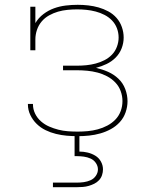

<svg xmlns="http://www.w3.org/2000/svg" viewBox="-20 -558 640 798"><path d="M303 8Q280 8 257.5 6Q235 4 212.5 -1.5Q190 -7 169.5 -17Q149 -27 132.5 -43Q116 -59 106 -80Q96 -101 96 -124Q96 -124 96 -125Q96 -126 96 -126H117Q117 -126 117 -125.5Q117 -125 117 -124Q117 -104 126 -85.5Q135 -67 150.5 -53.5Q166 -40 184.5 -32Q203 -24 222.5 -19Q242 -14 262.5 -12.5Q283 -11 303 -11Q324 -11 345 -13Q366 -15 386.5 -20.5Q407 -26 426 -36Q445 -46 459.5 -61Q474 -76 481.5 -96Q489 -116 489 -138Q489 -159 481.5 -179.5Q474 -200 459 -215.5Q444 -231 425 -241Q406 -251 385 -256.5Q364 -262 342.5 -264Q321 -266 300 -266H242V-285H300Q320 -285 339.5 -287Q359 -289 378 -294Q397 -299 414.5 -308Q432 -317 445.5 -331Q459 -345 466 -364Q473 -383 473 -402Q473 -422 466 -440.5Q459 -459 445.5 -473Q432 -487 414.5 -496Q397 -505 378 -510Q359 -515 339.5 -517Q320 -519 301 -519Q281 -519 260.5 -517Q240 -515 221 -509.5Q202 -504 184 -494Q166 -484 153 -468.5Q140 -453 133.5 -433.5Q127 -414 127 -394V-349H106V-530H127V-462Q140 -484 160.5 -499.5Q181 -515 204.5 -523.5Q228 -532 253 -535Q278 -538 303 -538Q325 -538 347 -535.5Q369 -533 390 -527Q411 -521 430.5 -510.5Q450 -500 464.5 -483.5Q479 -467 486.5 -445.5Q494 -424 494 -402Q494 -379 485.5 -357Q477 -335 460.5 -318.5Q444 -302 423 -292Q402 -282 379 -276Q405 -270 429 -259.5Q453 -249 472 -231Q491 -213 500.5 -188Q510 -163 510 -137Q510 -114 502 -91Q494 -68 478 -50.5Q462 -33 441 -21.5Q420 -10 397 -3.5Q374 3 350.5 5.5Q327 8 303 8ZM200 220V201H300Q314 201 328.5 199Q343 197 356.5 191Q370 185 378.5 172.5Q387 160 387 146Q387 132 378.5 119.5Q370 107 356.5 101Q343 95 328.5 93Q314 91 300 91H290V0H310V72Q327 72 344 76Q361 80 376 89Q391 98 399.5 113.5Q408 129 408 146Q408 158 404 170Q400 182 391.5 191Q383 200 372 205.5Q361 211 349 214.5Q337 218 324.5 219Q312 220 300 220Z"/></svg>

Font: Iosevka Slab Thin Extended
Style: Regular
Weight: 100
Width: 7
Monospace: yes
Designer: Belleve Invis
Foundry: Belleve Invis
Version: Version 11.1.1; ttfautohint (v1.8.3)